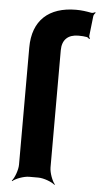

<svg xmlns="http://www.w3.org/2000/svg" viewBox="-55 -795 449 856"><g transform="rotate(5 169.0 -367.0)"><path d="M271 -646C287 -646 297 -645 309 -643C313 -642 318 -637 320 -635L323 -638C322 -640 318 -645 319 -649L329 -737C329 -743 335 -751 338 -754L336 -757C332 -754 323 -751 317 -753C296 -757 275 -760 251 -760C129 -760 57 -696 57 -574V-50C57 -26 43 11 31 24L33 26C46 14 83 0 107 0H148C172 0 209 14 222 26L224 24C212 11 198 -26 198 -50V-574C198 -621 224 -646 271 -646Z"/></g></svg>

Font: Asimov
Style: Edge
Weight: 500
Designer: Google
Version: Version 2.000980: 2014